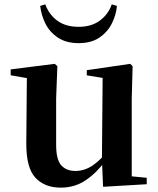

<svg xmlns="http://www.w3.org/2000/svg" viewBox="-20 -835 718 871"><path d="M255.7 16.2Q182.1 16.2 140.2 -29.3Q98.3 -74.7 99.3 -187.9L102 -497.7L132 -475.4L28.4 -493.5V-520.2L228 -545.4L240.2 -534.8L234.7 -388.7V-177.8Q234.7 -111 257.7 -85.3Q280.7 -59.5 321.8 -59.5Q364.7 -59.5 402.5 -85.8Q440.3 -112.1 469.6 -153.8L503.2 -103H456Q418.4 -51 368.8 -17.4Q319.2 16.2 255.7 16.2ZM447.6 12.4 442.4 -109.4V-111.9L445.6 -481.6L373.7 -493.2V-516.6L570.9 -545.4L581.6 -534.8L577.6 -388.7V-35L645.6 -28.5V0.7ZM162.3 -808.2 185.5 -815.2Q202.2 -768.8 240.2 -741.1Q278.2 -713.3 336.8 -713.3Q395 -713.3 433.2 -741.8Q471.4 -770.3 487.1 -815.2L510.6 -808.2Q506.8 -767.4 487.5 -728.7Q468.3 -690.1 431.2 -664.7Q394.2 -639.3 336.8 -639.3Q279.7 -639.3 242.2 -664.7Q204.6 -690.1 185.7 -728.7Q166.8 -767.4 162.3 -808.2Z"/></svg>

Font: Early Summer Mincho VF
Style: Regular
Weight: 250
Designer: GuiWonder
Version: Version 1.002